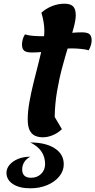

<svg xmlns="http://www.w3.org/2000/svg" viewBox="-20 -718 516 1039"><path d="M212 25Q190 25 171.5 17.5Q153 10 141.5 -11Q130 -32 130 -73Q130 -114 139 -165Q148 -216 161.5 -270.5Q175 -325 188.5 -377.5Q202 -430 211 -475Q220 -520 220 -551Q220 -573 216 -598Q212 -623 204 -649Q227 -671 260.5 -684.5Q294 -698 329 -698Q361 -698 375.5 -683.5Q390 -669 390 -636Q390 -610 378.5 -567.5Q367 -525 350.5 -471Q334 -417 317 -354Q300 -291 288.5 -223Q277 -155 276 -85L315 -19Q292 3 264.5 14Q237 25 212 25ZM153 -434Q122 -434 110.5 -444Q99 -454 99 -477Q99 -489 102.5 -503Q106 -517 115 -532Q133 -526 159 -524Q185 -522 207 -522Q261 -522 315 -532.5Q369 -543 423 -543Q454 -543 465 -532.5Q476 -522 476 -499Q476 -488 472 -474Q468 -460 460 -446Q443 -451 417 -453.5Q391 -456 370 -456Q317 -456 262 -445Q207 -434 153 -434ZM144 301Q85 301 50 278Q15 255 15 217Q15 193 32.5 173Q50 153 79 141.5Q108 130 144 130Q123 141 111.5 159Q100 177 100 199Q100 221 112 232.5Q124 244 148 244Q181 244 202.5 223Q224 202 224 170Q224 92 144 53Q227 53 276 84.5Q325 116 325 171Q325 207 301 236.5Q277 266 236 283.5Q195 301 144 301Z"/></svg>

Font: Lemonada Medium
Style: Regular
Weight: 500
Designer: Mohamed Gaber (Arabic), Eduardo Tunni (Latin)
Foundry: Kief Type Foundry
Version: Version 4.004; ttfautohint (v1.8.2)